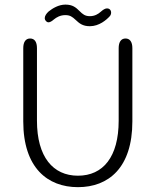

<svg xmlns="http://www.w3.org/2000/svg" viewBox="-20 -782 659 813"><path d="M360.5 -671C400 -671 431 -698 444.5 -713C448.5 -717 450.5 -723 450.5 -728.5C450.5 -740 442.5 -746.5 433.5 -746.5C425 -746.5 416 -740.5 407 -732.5C396 -722.5 381 -713.5 360.5 -713.5C340 -713.5 330 -722 317 -735C301 -751 287 -762.5 257 -762.5C228.5 -762.5 203 -747 186 -733.5C175.5 -724 169.5 -714 169.5 -705.5C169.5 -695.5 177.5 -687.5 185.5 -687.5C191.5 -687.5 199.5 -692 208 -699.5C219.5 -709 235.5 -718 256.5 -718C276.5 -718 286 -711 300 -698C316 -683 330 -671 360.5 -671ZM310 10.5C439.5 10.5 540.5 -71.5 540.5 -268V-578C540.5 -604.5 530 -619 511.5 -619C493 -619 482.5 -604.5 482.5 -578V-271C482.5 -117.5 416.5 -38 310 -38C204.5 -38 136.5 -117.5 136.5 -271V-578C136.5 -604.5 126.5 -619 107.5 -619C89 -619 78.5 -604.5 78.5 -578V-268C78.5 -71.5 181.5 10.5 310 10.5Z"/></svg>

Font: RTM Light Light
Style: Regular
Weight: 300
Designer: after Tyler Finck
Foundry: An Endless Supply
Version: Version 1.000;Glyphs 3.2.1 (3258)